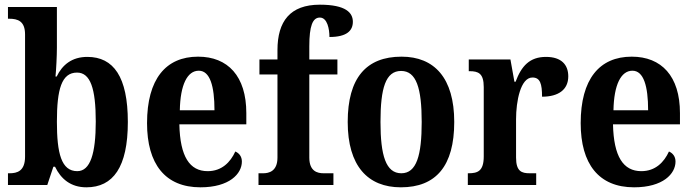

<svg xmlns="http://www.w3.org/2000/svg" viewBox="-20 -790 2960 820"><path d="M349 10C463 10 526 -76 526 -269C526 -462 465 -547 353 -547C287 -547 246 -513 222 -463H217C220 -493 223 -552 223 -586V-760H14V-710H19C56 -710 87 -700 87 -643V-121C87 -59 53 -50 21 -50H14V0H182L208 -78H215C240 -26 282 10 349 10ZM310 -59C242 -59 223 -135 223 -270C223 -409 243 -480 309 -480C366 -480 389 -412 389 -271C389 -135 366 -59 310 -59Z M836 10C960 10 1013 -48 1013 -100C1013 -122 1001 -136 985 -143C964 -97 927 -59 867 -59C790 -59 749 -121 746 -259H1032V-307C1032 -465 953 -548 826 -548C688 -548 608 -452 608 -264C608 -90 685 10 836 10ZM896 -319H748C750 -428 780 -488 829 -488C877 -488 896 -422 896 -319Z M1084 0H1404V-50H1362C1336 -50 1301 -58 1301 -117V-472H1421V-536H1301V-592C1301 -679 1315 -715 1346 -715C1378 -715 1387 -666 1387 -632C1461 -632 1487 -659 1487 -697C1487 -735 1458 -770 1346 -770C1219 -770 1165 -699 1165 -576V-536H1088V-472H1165V-117C1165 -58 1128 -50 1104 -50H1084Z M1692 10C1842 10 1920 -81 1920 -269C1920 -457 1835 -548 1695 -548C1544 -548 1465 -457 1465 -269C1465 -81 1551 10 1692 10ZM1694 -50C1628 -50 1605 -126 1605 -269C1605 -414 1627 -487 1693 -487C1758 -487 1781 -414 1781 -269C1781 -126 1759 -50 1694 -50Z M1978 0H2270V-50H2242C2208 -50 2184 -58 2184 -117V-281C2184 -357 2203 -459 2254 -459C2287 -459 2295 -432 2295 -377C2365 -377 2407 -407 2407 -464C2407 -514 2377 -547 2312 -547C2242 -547 2207 -508 2182 -441H2177L2160 -536H1982V-486H1985C2023 -486 2046 -477 2046 -418V-122C2046 -59 2020 -50 1981 -50H1978Z M2688 10C2812 10 2865 -48 2865 -100C2865 -122 2853 -136 2837 -143C2816 -97 2779 -59 2719 -59C2642 -59 2601 -121 2598 -259H2884V-307C2884 -465 2805 -548 2678 -548C2540 -548 2460 -452 2460 -264C2460 -90 2537 10 2688 10ZM2748 -319H2600C2602 -428 2632 -488 2681 -488C2729 -488 2748 -422 2748 -319Z"/></svg>

Font: Noto Serif Armenian Condensed
Style: Bold
Weight: 700
Width: 3
Designer: Monotype Design Team
Foundry: Monotype Imaging Inc.
Version: Version 2.008